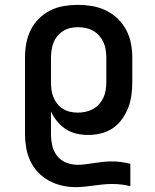

<svg xmlns="http://www.w3.org/2000/svg" viewBox="-20 -548 640 791"><path d="M291 223Q263 223 235 216.5Q207 210 182 196.5Q157 183 137 162Q117 141 105 115.5Q93 90 88 61.5Q83 33 83 5V-310Q83 -339 88 -368Q93 -397 106 -423.5Q119 -450 140 -471Q161 -492 187 -505Q213 -518 242.5 -523Q272 -528 301 -528Q330 -528 359.5 -523Q389 -518 416 -505Q443 -492 464.5 -471.5Q486 -451 500 -424.5Q514 -398 519.5 -369Q525 -340 525 -310V-210Q525 -183 521.5 -156.5Q518 -130 508.5 -105Q499 -80 483 -57.5Q467 -35 445 -20Q423 -5 396.5 1.5Q370 8 343 8Q319 8 295 2.5Q271 -3 251 -16Q231 -29 215.5 -48Q200 -67 190 -89V5Q190 29 195.5 52.5Q201 76 215.5 94.5Q230 113 253 122Q276 131 300 131Q317 131 334.5 128.5Q352 126 369.5 123.5Q387 121 404.5 119Q422 117 440 117Q459 117 478.5 119.5Q498 122 517 127V219Q498 214 479 212Q460 210 440 210Q422 210 403 212Q384 214 365.5 216.5Q347 219 328.5 221Q310 223 291 223ZM301 -84Q317 -84 333 -87.5Q349 -91 363.5 -99Q378 -107 389 -119.5Q400 -132 406.5 -146.5Q413 -161 415.5 -177.5Q418 -194 418 -210V-310Q418 -326 415.5 -342.5Q413 -359 406.5 -373.5Q400 -388 389 -400.5Q378 -413 364 -421Q350 -429 333.5 -432.5Q317 -436 301 -436Q285 -436 269.5 -432.5Q254 -429 240.5 -420.5Q227 -412 216.5 -399.5Q206 -387 200.5 -372.5Q195 -358 192.5 -342Q190 -326 190 -310V-210Q190 -194 192 -178.5Q194 -163 200 -148Q206 -133 216 -120.5Q226 -108 239.5 -99.5Q253 -91 269 -87.5Q285 -84 301 -84Z"/></svg>

Font: Iosevka SS04 Semibold Extended
Style: Regular
Weight: 600
Width: 7
Monospace: yes
Designer: Belleve Invis
Foundry: Belleve Invis
Version: Version 19.0.0; ttfautohint (v1.8.4)